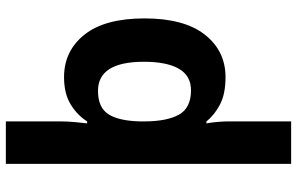

<svg xmlns="http://www.w3.org/2000/svg" viewBox="-204 -596 1040 673"><g transform="rotate(-90 316.5 -260.0)"><path d="M588 -274Q588 -135 531 -62.5Q474 10 382 10Q323 10 286 -9.5Q249 -29 227 -57H220Q223 -42 225 -19.5Q227 3 227 19V240H78V-760H227V-569Q227 -545 224.5 -517.5Q222 -490 220 -475H227Q248 -509 286 -532.5Q324 -556 382 -556Q474 -556 531 -484.5Q588 -413 588 -274ZM436 -276Q436 -437 334 -437Q276 -437 252.5 -401Q229 -365 227 -291V-275Q227 -196 250.5 -153.5Q274 -111 336 -111Q387 -111 411.5 -153.5Q436 -196 436 -276Z"/></g></svg>

Font: Noto IKEA Latin
Style: Bold
Weight: 700
Designer: Monotype Design Team
Foundry: Monotype Imaging Inc.
Version: Version 1.0